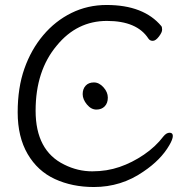

<svg xmlns="http://www.w3.org/2000/svg" viewBox="-20 -733 743 771"><path d="M413 -341Q413 -319 400.5 -306Q388 -293 367 -293Q346 -293 329 -313.5Q312 -334 312 -355Q312 -376 324 -389Q336 -402 357 -402Q378 -402 395.5 -382.5Q413 -363 413 -341ZM660 -150Q626 -91 556 -44Q467 18 357 18Q270 18 200.5 -14Q131 -46 91 -114.5Q51 -183 51 -282Q51 -381 78 -457.5Q105 -534 153.5 -591.5Q202 -649 267 -681Q332 -713 408 -713Q557 -713 628 -628Q631 -624 631 -613.5Q631 -603 618 -586Q605 -569 593.5 -569Q582 -569 576 -578Q530 -649 409.5 -649Q289 -649 208 -550Q123 -449 123 -288.5Q123 -128 238 -72Q292 -45 350.5 -45Q409 -45 460 -62.5Q511 -80 558 -112Q605 -144 636 -185Q648 -200 661 -200Q674 -200 674 -187Q674 -174 660 -150Z"/></svg>

Font: ToneOZ-Pinyin-WenKai-Regular
Style: Regular
Weight: 400
Designer: Fontworks Inc.
Foundry: ToneOZ
Version: Version 0.240331